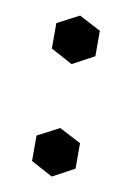

<svg xmlns="http://www.w3.org/2000/svg" viewBox="-63 -508 386 565"><g transform="rotate(10 130.0 -225.5)"><path d="M131 -130 196 -96V-20L131 15L66 -20V-96ZM131 -466 196 -432V-356L131 -321L66 -356V-432Z"/></g></svg>

Font: Poltawski Nowy SemiBold
Style: Regular
Weight: 600
Version: Version 1.001;gftools[0.9.25]